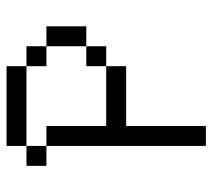

<svg xmlns="http://www.w3.org/2000/svg" viewBox="-52 -614 665 602"><g transform="rotate(-90 281.0 -312.5)"><path d="M125 -562.5H62.5V-500H125ZM125 0H187.5V-250H375V-312.5H187.5V-500H125ZM125 -562.5H375V-625H125ZM375 -312.5H437.5V-375H375ZM375 -500H437.5V-562.5H375ZM437.5 -375H500V-500H437.5Z"/></g></svg>

Font: ChillMoonMono
Style: Regular
Weight: 400
Designer: Warren2060
Foundry: ChillType
Version: Version 1.000;Glyphs 3.1.1 (3135)